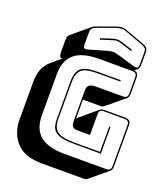

<svg xmlns="http://www.w3.org/2000/svg" viewBox="-190 -1117 1189 1367"><g transform="rotate(20 404.0 -434.0)"><path d="M605 119H290Q159 119 96.5 51Q34 -17 34 -125V-407Q34 -462 50 -502Q66 -542 97 -569L171 -632Q157 -631 152 -642.5Q147 -654 147 -679V-760Q147 -779 150.5 -789Q154 -799 161 -806L292 -915L291 -914Q296 -919 304.5 -923Q313 -927 324 -931L451 -977Q461 -981 472.5 -983.5Q484 -986 494 -987Q504 -987 513 -986Q522 -985 529 -981L667 -931Q697 -920 706 -910Q715 -900 715 -869V-788Q715 -772 712 -762Q709 -752 705 -748L704 -747L682 -729Q699 -726 707 -715Q715 -704 715 -684V-563Q715 -550 711.5 -541Q708 -532 701 -526L571 -418Q567 -414 558.5 -411Q550 -408 540 -408H410V-264Q411 -266 413.5 -268.5Q416 -271 418 -273L547 -382Q552 -386 560.5 -388.5Q569 -391 579 -391H734Q758 -391 769 -380Q780 -369 780 -345V-36Q780 -23 776.5 -14Q773 -5 766 1L636 109Q632 113 623.5 116Q615 119 605 119ZM614 -850 527 -878Q520 -880 512.5 -882Q505 -884 495 -884Q485 -884 477.5 -882Q470 -880 463 -878L376 -850V-861L459 -888Q468 -890 476 -892Q484 -894 495 -894Q506 -894 514 -892Q522 -890 531 -888L614 -861ZM464 -797Q481 -801 495 -801Q509 -801 526 -797L663 -757Q689 -749 697 -755Q705 -761 705 -788V-869Q705 -896 696.5 -904Q688 -912 663 -922L526 -972Q519 -975 511 -976Q503 -977 494 -977Q485 -976 474.5 -974Q464 -972 455 -968L327 -922Q303 -912 294.5 -904Q286 -896 286 -869V-788Q286 -761 294 -755Q302 -749 327 -757ZM734 0Q753 0 761.5 -8.5Q770 -17 770 -36V-345Q770 -364 761.5 -372.5Q753 -381 734 -381H579Q560 -381 551.5 -372.5Q543 -364 543 -345V-189H446Q423 -189 411.5 -201Q400 -213 400 -238V-477Q400 -502 415 -514.5Q430 -527 461 -527H669Q688 -527 696.5 -535.5Q705 -544 705 -563V-684Q705 -703 696.5 -711.5Q688 -720 669 -720H419Q294 -720 233.5 -670Q173 -620 173 -516V-204Q173 -100 233.5 -50Q294 0 419 0ZM462 -90Q407 -90 372 -97Q337 -104 317 -119.5Q297 -135 289.5 -159.5Q282 -184 282 -219V-499Q282 -570 314 -600Q346 -630 442 -630H615V-620H442Q354 -620 323 -592.5Q292 -565 292 -499V-219Q292 -154 326.5 -127Q361 -100 462 -100H651V-291H661V-90Z"/></g></svg>

Font: Bungee Shade
Style: Regular
Weight: 400
Designer: David Jonathan Ross
Foundry: David Jonathan Ross
Version: Version 1.000;PS 1.0;hotconv 1.0.72;makeotf.lib2.5.5900